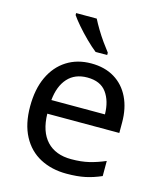

<svg xmlns="http://www.w3.org/2000/svg" viewBox="-115 -850 795 945"><g transform="rotate(15 282.0 -378.0)"><path d="M292 -546Q361 -546 410.5 -516Q460 -486 486.5 -431.5Q513 -377 513 -304V-251H146Q148 -160 192.5 -112.5Q237 -65 317 -65Q368 -65 407.5 -74.5Q447 -84 489 -102V-25Q448 -7 408 1.5Q368 10 313 10Q237 10 178.5 -21Q120 -52 87.5 -113.5Q55 -175 55 -264Q55 -352 84.5 -415Q114 -478 167.5 -512Q221 -546 292 -546ZM291 -474Q228 -474 191.5 -433.5Q155 -393 148 -321H421Q420 -389 389 -431.5Q358 -474 291 -474ZM260 -766Q271 -744 287.5 -716.5Q304 -689 322.5 -663Q341 -637 356 -618V-606H297Q274 -624 245 -652.5Q216 -681 191.5 -709.5Q167 -738 155 -756V-766Z"/></g></svg>

Font: Noto Sans NKo
Style: Regular
Weight: 400
Designer: Monotype Design Team
Foundry: Monotype Imaging Inc.
Version: Version 2.003; ttfautohint (v1.8.4.7-5d5b)